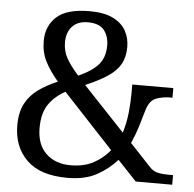

<svg xmlns="http://www.w3.org/2000/svg" viewBox="-52 -777 846 839"><g transform="rotate(5 371.0 -357.0)"><path d="M274 10Q154 10 95 -48Q36 -106 36 -200Q36 -257 56 -295Q76 -333 112 -359Q148 -385 196 -405Q158 -450 138.5 -489Q119 -528 119 -577Q119 -643 163.5 -683.5Q208 -724 308 -724Q372 -724 411 -704.5Q450 -685 467.5 -653Q485 -621 485 -582Q485 -539 468 -508Q451 -477 414 -452Q377 -427 316 -401L498 -208Q512 -253 516.5 -299Q521 -345 521 -382V-421H701V-379H692Q658 -379 629 -368Q600 -357 587 -311Q578 -279 566.5 -241.5Q555 -204 538 -166L631 -67Q645 -52 664.5 -47Q684 -42 724 -42H733V0H573L490 -88Q454 -47 402.5 -18.5Q351 10 274 10ZM282 -439Q341 -465 369 -497Q397 -529 397 -581Q397 -621 376 -648Q355 -675 304 -675Q260 -675 236 -649Q212 -623 212 -580Q212 -542 228.5 -511.5Q245 -481 282 -439ZM283 -46Q342 -46 384 -69Q426 -92 454 -127L233 -364Q187 -339 160.5 -300.5Q134 -262 134 -197Q134 -124 175 -85Q216 -46 283 -46Z"/></g></svg>

Font: Noto Serif Khitan Small Script
Style: Regular
Weight: 400
Designer: LIU Zhao, ZHANG Congyu, Kushim JIANG
Foundry: Guyu Beijing Co. Ltd.
Version: Version 1.000; ttfautohint (v1.8.4.7-5d5b)